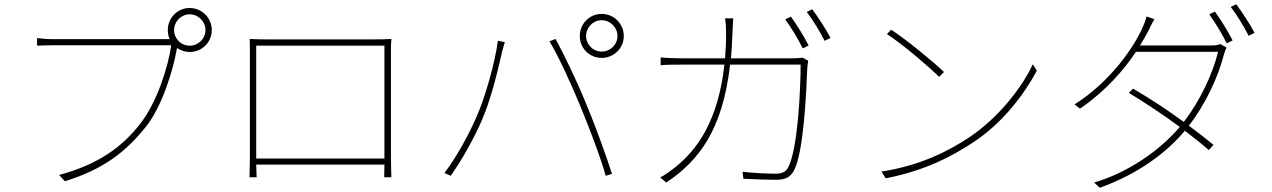

<svg xmlns="http://www.w3.org/2000/svg" viewBox="-20 -846 6040 912"><path d="M807 -703C807 -744 840 -778 881 -778C922 -778 956 -744 956 -703C956 -662 922 -629 881 -629C840 -629 807 -662 807 -703ZM777 -703C777 -688 780 -673 786 -660H777C742 -660 276 -660 237 -660C204 -660 181 -662 156 -665V-629C181 -630 202 -631 236 -631C276 -631 738 -631 793 -631C779 -525 724 -360 649 -262C562 -149 450 -66 261 -15L288 15C476 -43 581 -129 673 -244C748 -338 801 -505 821 -618C838 -606 859 -599 881 -599C939 -599 986 -645 986 -703C986 -761 939 -808 881 -808C823 -808 777 -761 777 -703Z M1166 -661C1167 -641 1167 -620 1167 -603C1167 -584 1167 -128 1167 -106C1167 -84 1166 -25 1165 -4H1199L1197 -64H1806L1805 -4H1839C1838 -22 1837 -82 1837 -107C1837 -122 1837 -571 1837 -603C1837 -622 1837 -642 1839 -661C1815 -659 1780 -659 1762 -659C1736 -659 1273 -659 1239 -659C1219 -659 1204 -659 1166 -661ZM1197 -93V-629H1806V-93Z M2764 -675C2764 -716 2797 -750 2838 -750C2879 -750 2913 -716 2913 -675C2913 -634 2879 -601 2838 -601C2797 -601 2764 -634 2764 -675ZM2734 -675C2734 -617 2780 -571 2838 -571C2896 -571 2943 -617 2943 -675C2943 -733 2896 -780 2838 -780C2780 -780 2734 -733 2734 -675ZM2243 -290C2209 -212 2155 -109 2091 -24L2121 -11C2181 -97 2231 -189 2269 -275C2318 -387 2352 -546 2365 -600C2370 -620 2373 -630 2378 -646L2345 -652C2331 -549 2286 -386 2243 -290ZM2735 -346C2778 -241 2834 -96 2857 -11L2887 -20C2861 -102 2808 -249 2763 -356C2716 -471 2656 -593 2619 -661L2590 -650C2634 -577 2693 -447 2735 -346Z M3737 -767 3710 -754C3737 -717 3774 -656 3793 -616L3821 -630C3799 -674 3762 -732 3737 -767ZM3838 -802 3812 -789C3841 -752 3874 -697 3897 -652L3925 -666C3905 -705 3865 -766 3838 -802ZM3819 -558 3792 -572C3782 -571 3769 -569 3741 -569H3452C3455 -606 3458 -645 3459 -686C3460 -710 3461 -737 3463 -759H3424C3428 -736 3429 -708 3429 -685C3429 -644 3427 -605 3424 -569H3216C3177 -569 3146 -571 3118 -573V-536C3147 -539 3172 -539 3217 -539H3421C3391 -270 3291 -135 3189 -53C3169 -37 3138 -14 3116 -3L3145 21C3297 -81 3412 -225 3448 -539H3783C3783 -433 3771 -141 3724 -51C3712 -27 3689 -21 3664 -21C3619 -21 3565 -24 3507 -30L3511 3C3566 6 3623 8 3666 8C3708 8 3733 -2 3752 -37C3799 -127 3811 -429 3814 -513C3815 -528 3816 -540 3819 -558Z M4213 -705 4193 -684C4269 -635 4392 -529 4441 -481L4464 -504C4412 -554 4285 -658 4213 -705ZM4167 -31 4187 1C4380 -37 4504 -105 4603 -170C4744 -263 4844 -397 4905 -510L4886 -541C4834 -429 4721 -285 4583 -193C4490 -132 4359 -61 4167 -31Z M5751 -791 5724 -778C5751 -741 5788 -680 5807 -640L5835 -654C5813 -698 5776 -756 5751 -791ZM5852 -826 5826 -813C5855 -776 5888 -721 5911 -676L5939 -690C5919 -729 5879 -790 5852 -826ZM5463 -755 5426 -768C5423 -751 5412 -726 5407 -715C5365 -619 5252 -456 5084 -350L5110 -330C5234 -415 5318 -514 5376 -600H5766C5741 -498 5682 -369 5603 -267C5526 -323 5443 -378 5362 -425L5342 -405C5421 -357 5507 -300 5584 -243C5489 -131 5338 -26 5177 21L5204 46C5389 -21 5521 -121 5608 -225C5650 -193 5689 -162 5722 -133L5744 -158C5709 -187 5669 -218 5627 -249C5707 -352 5766 -480 5793 -585C5795 -592 5801 -611 5806 -620L5776 -637C5766 -632 5755 -630 5732 -630H5395C5411 -655 5424 -679 5435 -700C5443 -716 5453 -738 5463 -755Z"/></svg>

Font: Harano Aji Gothic KR ExtraLight
Style: Regular
Weight: 250
Foundry: Masamichi Hosoda
Version: HaranoAjiGothicKR-ExtraLight version 20220220;ttx 4.29.1